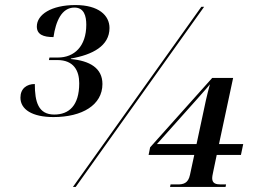

<svg xmlns="http://www.w3.org/2000/svg" viewBox="-20 -741 1020 761"><path d="M192 -277C306 -277 386 -325 386 -408C386 -471 336 -500 261 -507V-509C347 -524 414 -559 414 -630C414 -680 371 -721 279 -721C183 -721 126 -683 126 -636C126 -604 152 -594 192 -594C201 -656 224 -711 275 -711C313 -711 322 -678 322 -643C322 -557 274 -513 210 -513H176L174 -503H207C273 -503 294 -460 294 -411C294 -322 253 -287 195 -287C132 -287 118 -337 118 -408C86 -408 61 -390 61 -354C61 -307 108 -277 192 -277ZM269 0H280L789 -714H778ZM654 0H874L876 -10H856C837 -10 821 -13 821 -35C821 -40 822 -46 825 -60L839 -127H935L944 -170H848L904 -432H821L575 -157L569 -127H750L733 -48C726 -14 706 -10 684 -10H656ZM602 -170 760 -347C787 -378 803 -395 812 -407C805 -381 801 -365 796 -343L759 -170Z"/></svg>

Font: Noto Serif Display
Style: Italic
Weight: 400
Italic angle: -12°
Designer: Monotype Design Team
Foundry: Monotype Imaging Inc.
Version: Version 2.009